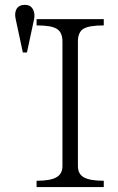

<svg xmlns="http://www.w3.org/2000/svg" viewBox="-20 -755 478 776"><path d="M127.9 -677.7V-652.3Q187.5 -652.3 209 -638.7Q232.4 -625 232.4 -586.9V-84Q232.4 -52.7 209 -39.1Q185.5 -24.4 127.9 -24.4V1H399.4V-24.4Q341.8 -24.4 317.4 -39.1Q294.9 -52.7 294.9 -84V-586.9Q294.9 -625 317.4 -638.7Q339.8 -652.3 399.4 -652.3V-677.7ZM88.9 -543 118.2 -679.7Q122.1 -702.1 112.3 -718.8Q102.5 -735.4 81.1 -735.4Q56.6 -735.4 46.9 -718.8Q38.1 -703.1 43 -679.7L72.3 -543Z"/></svg>

Font: Batang
Style: Regular
Weight: 400
Version: Version 2.21